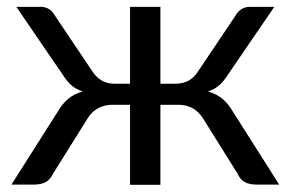

<svg xmlns="http://www.w3.org/2000/svg" viewBox="-20 -526 828 547"><path d="M775.5 0H713.5Q689.5 0 676.8 -7.5Q664 -15 657 -31L558.5 -188.5Q534 -227.5 488 -227.5H437V0.5H350.5V-227.5H300Q277.5 -227.5 259.2 -217.5Q241 -207.5 229.5 -188.5L131 -31Q123.5 -15 110.8 -7.5Q98 0 74 0H12.5L145.5 -209.5Q158.5 -231.5 175 -245Q191.5 -258.5 215.5 -265.5Q196.5 -271.5 183.2 -283.2Q170 -295 158.5 -313.5L26.5 -506.5H96.5Q109.5 -506.5 120 -499.8Q130.5 -493 136.5 -481.5L244 -321.5Q255 -305 270.5 -296.2Q286 -287.5 307 -287.5H350.5V-506.5H437V-287.5H479.5Q522 -287.5 543.5 -321.5L651 -481.5Q657 -493 667.8 -499.8Q678.5 -506.5 691.5 -506.5H761.5L629.5 -313.5Q618 -295 604.8 -283.2Q591.5 -271.5 572.5 -265.5Q596.5 -258.5 613 -245Q629.5 -231.5 642.5 -209.5Z"/></svg>

Font: Lato
Style: Regular
Weight: 400
Designer: Lukasz Dziedzic with Adam Twardoch and Botio Nikoltchev
Foundry: tyPoland Lukasz Dziedzic
Version: Version 2.015; 2015-08-06; http://www.latofonts.com/